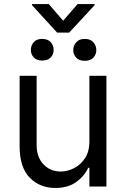

<svg xmlns="http://www.w3.org/2000/svg" viewBox="-20 -919 621 946"><path d="M420.5 -223V-545.5H504.3V0H420.5V-92.3H414.8Q395.6 -50.8 355.1 -21.8Q314.6 7.1 252.8 7.1Q176.1 7.1 126.4 -43.7Q76.7 -94.5 76.7 -198.9V-545.5H160.5V-204.5Q160.5 -144.9 194.1 -109.4Q227.6 -73.9 279.8 -73.9Q311.1 -73.9 343.6 -89.8Q376.1 -105.8 398.3 -138.8Q420.5 -171.9 420.5 -223ZM220.2 -899.1 291.2 -816.8 362.2 -899.1H446V-893.5L321 -758.5H261.4L137.8 -893.5V-899.1ZM340.9 -671.9Q340.9 -694.2 355.5 -710.8Q370 -727.3 397.7 -727.3Q425.4 -727.3 440 -710.8Q454.5 -694.2 454.5 -671.9Q454.5 -650.6 440 -634.9Q425.4 -619.3 397.7 -619.3Q370 -619.3 355.5 -634.9Q340.9 -650.6 340.9 -671.9ZM132.1 -673.3Q132.1 -694.6 146 -710.9Q159.8 -727.3 187.5 -727.3Q215.2 -727.3 229.8 -711.5Q244.3 -695.7 244.3 -673.3Q244.3 -650.9 229.8 -635.8Q215.2 -620.7 187.5 -620.7Q160.9 -620.7 146.5 -635.8Q132.1 -650.9 132.1 -673.3Z"/></svg>

Font: Inter UI
Style: Regular
Weight: 400
Designer: Rasmus Andersson
Foundry: rsms
Version: 3.2;8d6f07862